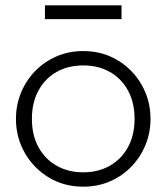

<svg xmlns="http://www.w3.org/2000/svg" viewBox="-20 -687 626 722"><path d="M293 15Q220.5 15 163.2 -19.8Q106 -54.5 73 -112.5Q40 -170.5 40 -240Q40 -292 59 -338.2Q78 -384.5 112.2 -419.8Q146.5 -455 192.5 -475Q238.5 -495 293 -495Q365.5 -495 422.8 -460.2Q480 -425.5 513 -367.5Q546 -309.5 546 -240Q546 -188 527 -141.8Q508 -95.5 473.8 -60.2Q439.5 -25 393.5 -5Q347.5 15 293 15ZM293 -39Q349.5 -39 393 -63.8Q436.5 -88.5 461.2 -133.5Q486 -178.5 486 -240Q486 -301.5 461.2 -346.8Q436.5 -392 393 -416.5Q349.5 -441 293 -441Q236.5 -441 193 -416.5Q149.5 -392 124.8 -346.8Q100 -301.5 100 -240Q100 -178.5 124.8 -133.5Q149.5 -88.5 193 -63.8Q236.5 -39 293 -39ZM149 -615V-667H437V-615Z"/></svg>

Font: Geologica-Sharp
Style: Regular
Weight: 100
Designer: Sindre Bremnes, Frode Helland
Foundry: Monokrom Skriftforlag AS
Version: Version 1.010;gftools[0.9.28]